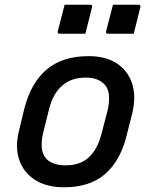

<svg xmlns="http://www.w3.org/2000/svg" viewBox="-20 -783 640 814"><path d="M356 -545Q427 -545 474 -515Q521 -485 539.5 -430.5Q558 -376 541 -304L518 -213Q492 -104 427 -46.5Q362 11 252 11Q178 11 129 -20Q80 -51 61.5 -105.5Q43 -160 61 -231L83 -322Q111 -432 178 -488.5Q245 -545 356 -545ZM343 -454Q282 -454 243.5 -420Q205 -386 189 -324L163 -220Q155 -188 157 -158Q159 -128 178 -108Q190 -96 210.5 -89Q231 -82 259 -82Q320 -82 356.5 -116Q393 -150 409 -211L436 -314Q444 -346 442 -377.5Q440 -409 420 -428Q408 -440 389.5 -447Q371 -454 343 -454ZM254 -763H362Q373 -763 370 -752L342 -640H233Q222 -640 225 -651ZM459 -763H567Q578 -763 575 -752L547 -640H438Q427 -640 430 -651Z"/></svg>

Font: Recursive Mn Lnr St Med
Style: Italic
Weight: 500
Italic angle: -15°
Monospace: yes
Version: Version 1.079;hotconv 1.0.112;makeotfexe 2.5.65598; ttfautoh